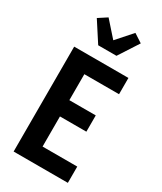

<svg xmlns="http://www.w3.org/2000/svg" viewBox="-242 -1079 984 1165"><g transform="rotate(30 250.0 -496.5)"><path d="M64 0V-735H444V-621H201V-439H386V-325H201V-114H444V0ZM186 -815 96 -954 156 -993 250 -887 344 -993 404 -954 314 -815Z"/></g></svg>

Font: Iosevka Heavy
Style: Regular
Weight: 900
Monospace: yes
Designer: Belleve Invis
Foundry: Belleve Invis
Version: Version 32.5.0; ttfautohint (v1.8.4)